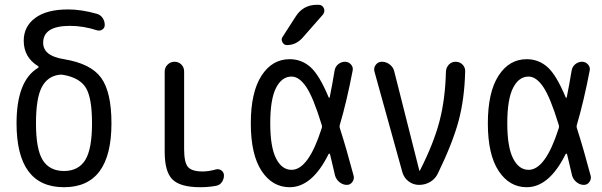

<svg xmlns="http://www.w3.org/2000/svg" viewBox="-20 -780 2540 810"><path d="M231.4 -464.8Q180.7 -459 156.2 -412.1Q131.8 -365.2 131.8 -259.8Q131.8 -149.4 160.6 -104Q189.5 -58.6 250 -58.6Q310.5 -58.6 339.4 -104.5Q368.2 -150.4 368.2 -259.8Q368.2 -366.2 342.8 -408.7Q317.4 -451.2 249 -463.9H247.1Q237.3 -465.8 231.4 -464.8ZM49.8 -259.8Q49.8 -438.5 139.6 -493.2Q145.5 -497.1 140.6 -501Q80.1 -538.1 80.1 -608.4Q80.1 -668 128.4 -704.1Q176.8 -740.2 267.6 -740.2Q323.2 -740.2 388.7 -721.7Q403.3 -717.8 412.6 -704.6Q421.9 -691.4 421.9 -674.8Q421.9 -662.1 411.6 -655.3Q401.4 -648.4 388.7 -652.3Q331.1 -670.9 275.4 -670.9Q162.1 -670.9 162.1 -599.6Q162.1 -543.9 250 -530.3Q363.3 -511.7 406.7 -451.7Q450.2 -391.6 450.2 -259.8Q450.2 9.8 250 9.8Q49.8 9.8 49.8 -259.8Z M825.2 9.8Q741.2 9.8 708 -22.5Q674.8 -54.7 674.8 -139.6V-478.5Q674.8 -495.1 687 -507.3Q699.2 -519.5 716.3 -519.5Q733.4 -519.5 745.1 -507.8Q756.8 -496.1 756.8 -478.5V-150.4Q756.8 -94.7 772.9 -75.7Q789.1 -56.6 835 -56.6Q860.4 -56.6 891.6 -65.4Q904.3 -68.4 914.6 -60.5Q924.8 -52.7 924.8 -40Q924.8 -24.4 916 -11.7Q907.2 1 891.6 3.9Q859.4 9.8 825.2 9.8Z M1317.4 -759.8H1323.2Q1339.8 -759.8 1346.2 -745.6Q1352.5 -731.4 1341.8 -717.8L1255.9 -620.1Q1228.5 -589.8 1190.4 -589.8Q1177.7 -589.8 1171.4 -602.1Q1165 -614.3 1171.9 -624L1228.5 -711.9Q1259.8 -759.8 1317.4 -759.8ZM1210 -457Q1168.9 -457 1144.5 -409.2Q1120.1 -361.3 1120.1 -259.8Q1120.1 -160.2 1144.5 -111.8Q1168.9 -63.5 1210 -63.5Q1281.2 -63.5 1336.9 -238.3Q1339.8 -246.1 1336.9 -253.9Q1301.8 -369.1 1272 -413.1Q1242.2 -457 1210 -457ZM1202.1 9.8Q1128.9 9.8 1083.5 -59.1Q1038.1 -127.9 1038.1 -259.8Q1038.1 -390.6 1083 -460.4Q1127.9 -530.3 1202.1 -530.3Q1252 -530.3 1289.6 -497.1Q1327.1 -463.9 1366.2 -370.1Q1369.1 -364.3 1371.1 -370.1Q1381.8 -422.9 1391.6 -482.4Q1394.5 -499 1407.2 -509.3Q1419.9 -519.5 1435.5 -519.5Q1450.2 -519.5 1460.4 -508.3Q1470.7 -497.1 1467.8 -482.4Q1442.4 -350.6 1414.1 -254.9Q1411.1 -246.1 1414.1 -238.3Q1441.4 -153.3 1471.7 -39.1Q1475.6 -25.4 1466.8 -12.7Q1458 0 1443.4 0Q1426.8 0 1412.6 -11.2Q1398.4 -22.5 1393.6 -39.1Q1391.6 -46.9 1383.8 -80.6Q1376 -114.3 1372.1 -129.9Q1371.1 -131.8 1369.1 -131.8Q1367.2 -131.8 1366.2 -129.9Q1296.9 9.8 1202.1 9.8Z M1677.7 -52.7 1559.6 -478.5Q1555.7 -494.1 1565.4 -506.8Q1575.2 -519.5 1590.8 -519.5Q1609.4 -519.5 1624.5 -507.8Q1639.6 -496.1 1643.6 -477.5L1749 -60.5Q1749 -59.6 1750 -59.6Q1752 -59.6 1752 -61.5Q1809.6 -174.8 1834 -268.1Q1858.4 -361.3 1861.3 -478.5Q1862.3 -495.1 1873.5 -507.3Q1884.8 -519.5 1902.3 -519.5Q1919.9 -519.5 1931.6 -507.3Q1943.4 -495.1 1942.4 -477.5Q1939.5 -362.3 1914.6 -269.5Q1889.6 -176.8 1828.1 -49.8Q1817.4 -26.4 1795.9 -13.2Q1774.4 0 1748 0Q1723.6 0 1704.1 -14.6Q1684.6 -29.3 1677.7 -52.7Z M2210 -457Q2168.9 -457 2144.5 -409.2Q2120.1 -361.3 2120.1 -259.8Q2120.1 -160.2 2144.5 -111.8Q2168.9 -63.5 2210 -63.5Q2281.2 -63.5 2336.9 -238.3Q2339.8 -246.1 2336.9 -253.9Q2301.8 -369.1 2272 -413.1Q2242.2 -457 2210 -457ZM2202.1 9.8Q2128.9 9.8 2083.5 -59.1Q2038.1 -127.9 2038.1 -259.8Q2038.1 -390.6 2083 -460.4Q2127.9 -530.3 2202.1 -530.3Q2252 -530.3 2289.6 -497.1Q2327.1 -463.9 2366.2 -370.1Q2369.1 -364.3 2371.1 -370.1Q2381.8 -422.9 2391.6 -482.4Q2394.5 -499 2407.2 -509.3Q2419.9 -519.5 2435.5 -519.5Q2450.2 -519.5 2460.4 -508.3Q2470.7 -497.1 2467.8 -482.4Q2442.4 -350.6 2414.1 -254.9Q2411.1 -246.1 2414.1 -238.3Q2441.4 -153.3 2471.7 -39.1Q2475.6 -25.4 2466.8 -12.7Q2458 0 2443.4 0Q2426.8 0 2412.6 -11.2Q2398.4 -22.5 2393.6 -39.1Q2391.6 -46.9 2383.8 -80.6Q2376 -114.3 2372.1 -129.9Q2371.1 -131.8 2369.1 -131.8Q2367.2 -131.8 2366.2 -129.9Q2296.9 9.8 2202.1 9.8Z"/></svg>

Font: Rounded Mgen+ 1m regular
Style: Regular
Weight: 400
Designer: [Source Han Sans]
Ryoko NISHIZUKA  (kana & ideographs); Paul D. Hunt (Latin, Greek & Cyrillic); Wenlong ZHANG  (bopomofo
Version: Version 1.059.20150602